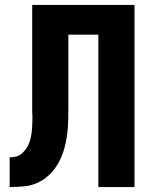

<svg xmlns="http://www.w3.org/2000/svg" viewBox="-20 -755 640 775"><path d="M19 0V-120Q33 -120 46 -123.5Q59 -127 69 -136Q79 -145 86.5 -156Q94 -167 98.5 -180Q103 -193 105.5 -206Q108 -219 109 -232.5Q110 -246 110.5 -259.5Q111 -273 111 -286Q111 -289 110.5 -292Q110 -295 110 -298V-299Q110 -308 110 -317Q110 -326 110 -335V-735H523V0H377V-615H256V-334Q256 -304 255.5 -274.5Q255 -245 251.5 -215.5Q248 -186 240 -157Q232 -128 218 -101.5Q204 -75 183 -53.5Q162 -32 135.5 -19Q109 -6 79 -3Q49 0 19 0Z"/></svg>

Font: Iosevka Curly Heavy Extended
Style: Regular
Weight: 900
Width: 7
Monospace: yes
Designer: Belleve Invis
Foundry: Belleve Invis
Version: Version 11.1.0; ttfautohint (v1.8.3)